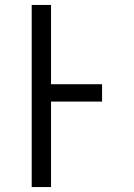

<svg xmlns="http://www.w3.org/2000/svg" viewBox="-20 -755 540 775"><path d="M108 0V-735H186V-415H392V-345H186V0Z"/></svg>

Font: Iosevka
Style: Regular
Weight: 400
Monospace: yes
Designer: Belleve Invis
Foundry: Belleve Invis
Version: Version 33.2.3; ttfautohint (v1.8.4)